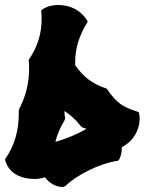

<svg xmlns="http://www.w3.org/2000/svg" viewBox="-27 -718 577 766"><path d="M449 -83C450 -84 459 -102 459 -128V-131C474 -139 493 -151 508 -174C526 -201 530 -226 530 -243C530 -256 528 -264 528 -265L526 -271L520 -273C464 -291 440 -305 401 -361L398 -365L394 -366C343 -383 305 -411 273 -458V-471C273 -523 288 -574 319 -625L323 -631L320 -637C319 -638 288 -698 205 -698C165 -698 143 -681 142 -680L137 -676L138 -669C139 -660 139 -650 139 -641C139 -584 123 -532 90 -483L87 -479L88 -475C89 -464 89 -454 89 -443C89 -389 77 -336 50 -284L48 -278V-266C48 -197 31 -138 -4 -87L-7 -83L-6 -78C-6 -79 6 -4 112 -4C128 -4 141 -7 152 -11C183 30 221 28 225 28L234 24C279 -20 369 -65 439 -76L445 -77ZM318 -204C279 -181 233 -163 194 -152C201 -182 214 -211 231 -239L233 -247C231 -256 230 -265 230 -275C253 -261 275 -241 297 -213L303 -209Z"/></svg>

Font: Hanalei Fill
Style: Regular
Weight: 400
Designer: Astigmatic (AOETI)
Foundry: Astigmatic (AOETI)
Version: Version 1.000